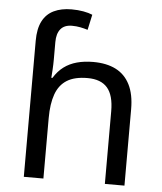

<svg xmlns="http://www.w3.org/2000/svg" viewBox="-54 -812 725 859"><g transform="rotate(5 308.5 -382.5)"><path d="M85 -611Q85 -665 102.5 -699Q120 -733 153.5 -749Q187 -765 233 -765Q262 -765 286.5 -760.5Q311 -756 327 -749L312 -680Q296 -685 278.5 -688.5Q261 -692 241 -692Q207 -692 190 -671.5Q173 -651 173 -613V-535Q173 -513 171.5 -488Q170 -463 169 -452H174Q193 -483 218.5 -502Q244 -521 277 -530Q310 -539 350 -539Q410 -539 451.5 -518Q493 -497 515 -453.5Q537 -410 537 -343V0H449V-326Q449 -398 420 -431.5Q391 -465 331 -465Q273 -465 238.5 -443.5Q204 -422 188.5 -379Q173 -336 173 -271V0H85Z"/></g></svg>

Font: lsinhala85
Style: Book
Weight: 400
Designer: Jelle Bosma - Monotype Design Team
Foundry: Monotype Imaging Inc.
Version: Version 2.003